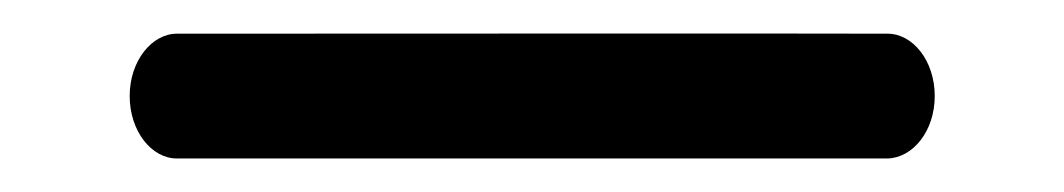

<svg xmlns="http://www.w3.org/2000/svg" viewBox="-20 -366 632 114"><path d="M507 -271.9C522 -272.3 535 -288.1 535 -309C535 -329.9 522 -346 507 -346C506.8 -346.2 85 -346 85 -346C70.2 -346 57 -329.9 57 -309C57 -288.1 70 -271.9 85 -271.9Z"/></svg>

Font: Hi.
Style: Regular
Weight: 400
Designer: Mew Too, Robert Jablonski
Foundry: Cannot Into Space Fonts
Version: Version 1.996